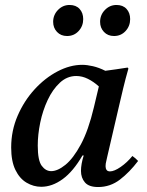

<svg xmlns="http://www.w3.org/2000/svg" viewBox="-20 -741 591 773"><path d="M146 11Q115 11 87 -5.5Q59 -22 42 -57Q25 -92 25 -147Q25 -215 51 -275Q77 -335 119 -381Q161 -427 211.5 -453.5Q262 -480 311 -480Q330 -480 354 -474.5Q378 -469 404 -456Q425 -459 447.5 -462Q470 -465 494 -469L497 -465Q485 -423 476 -385.5Q467 -348 458 -309L412 -111Q411 -104 408 -93Q405 -82 405 -72Q405 -63 409 -57Q413 -51 423 -51Q440 -51 466 -69Q492 -87 513 -113Q526 -104 536 -93Q502 -48 463 -18Q424 12 375 12Q338 12 322 -6.5Q306 -25 306 -53Q306 -80 317 -115H312Q275 -51 232.5 -20Q190 11 146 11ZM378 -393Q357 -412 334 -423.5Q311 -435 287 -435Q250 -435 221 -408Q192 -381 172 -338.5Q152 -296 142 -247.5Q132 -199 132 -155Q132 -95 148 -73.5Q164 -52 186 -52Q212 -52 243.5 -77.5Q275 -103 305.5 -159.5Q336 -216 358 -309ZM250 -596Q225 -596 209.5 -612.5Q194 -629 194 -653Q194 -681 213.5 -701Q233 -721 260 -721Q286 -721 300.5 -705Q315 -689 315 -664Q315 -636 296.5 -616Q278 -596 250 -596ZM439 -596Q414 -596 398.5 -612.5Q383 -629 383 -653Q383 -681 402.5 -701Q422 -721 449 -721Q475 -721 489.5 -705Q504 -689 504 -664Q504 -636 485.5 -616Q467 -596 439 -596Z"/></svg>

Font: Tiro Devanagari Sanskrit
Style: Italic
Weight: 400
Italic angle: -11°
Designer: Devanagari: John Hudson & Fiona Ross, assisted by Paul Hanslow. Latin: John Hudson with Paul Hanslow, assisted by Kaja S
Foundry: Tiro Typeworks Ltd.
Version: Version 1.52